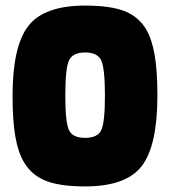

<svg xmlns="http://www.w3.org/2000/svg" viewBox="-20 -657 610 688"><path d="M544 -314Q544 -135 488 -62Q432 11 285 11Q195 11 144.5 -9Q94 -29 67 -74Q45 -110 35 -167.5Q25 -225 25 -314Q25 -491 81.5 -564Q138 -637 285 -637Q375 -637 425.5 -617.5Q476 -598 503 -553Q524 -518 534 -461Q544 -404 544 -314ZM356 -314Q356 -411 343 -440Q330 -469 285 -469Q240 -469 227 -440Q214 -411 214 -314Q214 -219 227 -191Q240 -163 285 -163Q330 -163 343 -191Q356 -219 356 -314Z"/></svg>

Font: Blinker ExtraBold
Style: Regular
Weight: 800
Designer: Juergen Huber
Foundry: supertype
Version: Version 1.017;hotconv 1.0.117;makeotfexe 2.5.65602